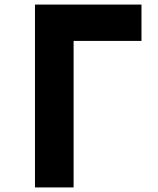

<svg xmlns="http://www.w3.org/2000/svg" viewBox="-20 -820 690 840"><path d="M133 -800H599V-641H302V0H133Z"/></svg>

Font: Martian Mono SemiCondensed
Style: Bold
Weight: 700
Width: 4
Designer: Roman Shamin
Foundry: Evil Martians
Version: Version 1.000